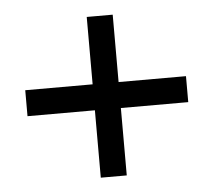

<svg xmlns="http://www.w3.org/2000/svg" viewBox="-41 -558 605 545"><g transform="rotate(-5 262.0 -285.0)"><path d="M491 -322V-248H299V-56H225V-248H33V-322H225V-514H299V-322Z"/></g></svg>

Font: Mukta Mahee SemiBold
Style: Regular
Weight: 600
Designer: Shuchita Grover, Noopur Datye, Girish Dalvi, Yashodeep Gholap
Foundry: Ek Type
Version: Version 2.538;PS 1.000;hotconv 16.6.51;makeotf.lib2.5.65220;